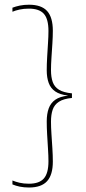

<svg xmlns="http://www.w3.org/2000/svg" viewBox="-20 -696 372 834"><path d="M34 -662.5Q48 -668 66.2 -671.8Q84.5 -675.5 106 -675.5Q160 -675.5 184.8 -648Q209.5 -620.5 209.5 -562.5Q209.5 -537 207.5 -506.2Q205.5 -475.5 203.5 -445.2Q201.5 -415 201.5 -391Q201.5 -361 209 -339.8Q216.5 -318.5 236.2 -306.2Q256 -294 292.5 -290.5V-270.5Q256 -267 236.2 -254.2Q216.5 -241.5 209 -220Q201.5 -198.5 201.5 -167.5Q201.5 -144 203.5 -113.5Q205.5 -83 207.5 -51.8Q209.5 -20.5 209.5 6Q209.5 63.5 184.5 91Q159.5 118.5 106 118.5Q84.5 118.5 66.2 114.8Q48 111 34 105V88Q47 93.5 65 97.8Q83 102 105.5 102Q150.5 102 170.5 79.2Q190.5 56.5 190.5 4.5Q190.5 -19 188.5 -49.2Q186.5 -79.5 184.8 -110.8Q183 -142 183 -168.5Q183 -201 191.5 -224.8Q200 -248.5 220.2 -262.8Q240.5 -277 275.5 -280.5L274.5 -275.5V-281Q240 -285 220 -298.8Q200 -312.5 191.5 -335.8Q183 -359 183 -390.5Q183 -416.5 184.8 -447.5Q186.5 -478.5 188.5 -508.5Q190.5 -538.5 190.5 -561.5Q190.5 -613.5 170.5 -636Q150.5 -658.5 105.5 -658.5Q83 -658.5 65 -654.5Q47 -650.5 34 -645Z"/></svg>

Font: Anek Gujarati Thin
Style: Regular
Weight: 250
Version: Version 1.003